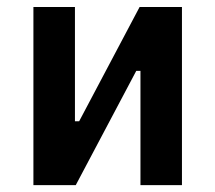

<svg xmlns="http://www.w3.org/2000/svg" viewBox="-20 -538 626 558"><path d="M77.1 0V-517.6H197.8V-185.5H210L385.7 -517.6H508.8V0H388.2V-332H376L200.2 0Z"/></svg>

Font: CaskaydiaCove NF SemiBold
Style: Regular
Weight: 600
Designer: Aaron Bell
Foundry: Saja Typeworks
Version: Version 2111.001; VTT 6.35;Nerd Fonts 3.2.1